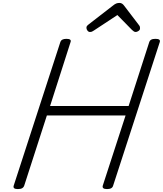

<svg xmlns="http://www.w3.org/2000/svg" viewBox="-20 -1281 1115 1315"><path d="M102 14Q66 14 74 -10L393 -992Q397 -1004 407 -1009.5Q417 -1015 435 -1015Q472 -1015 463 -992L323 -555H861L1002 -992Q1006 -1004 1016 -1009.5Q1026 -1015 1045 -1015Q1082 -1015 1074 -992L755 -10Q752 2 741.5 8Q731 14 713 14Q677 14 684 -10L840 -490H301L146 -10Q142 2 131.5 8Q121 14 102 14ZM596 -1062Q586 -1062 579 -1071.5Q572 -1081 572 -1090Q572 -1098 575 -1102Q578 -1106 582 -1110L754 -1243Q766 -1253 776 -1257Q786 -1261 798 -1261Q808 -1261 816 -1256Q824 -1251 831 -1241L934 -1106Q938 -1100 938.5 -1095.5Q939 -1091 939 -1086Q939 -1076 928.5 -1069Q918 -1062 910 -1062Q902 -1062 896.5 -1066Q891 -1070 884 -1076L784 -1178L623 -1072Q616 -1067 610 -1064.5Q604 -1062 596 -1062Z"/></svg>

Font: Playwrite RO Light
Style: Regular
Weight: 300
Version: Version 1.002